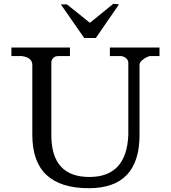

<svg xmlns="http://www.w3.org/2000/svg" viewBox="-20 -990 899 1010"><path d="M453 -870 576 -970 606 -967 484 -790H423L300 -967H332ZM95 -695H40V-740H348V-695H288Q267 -695 258.5 -683.5Q250 -672 250 -662V-280Q250 -59 450 -59Q646 -59 655 -280V-661Q655 -671 645.5 -681.5Q636 -692 618 -695H558V-740H819V-695H769Q755 -693 734.5 -678.5Q714 -664 714 -649V-280Q714 0 447 0Q150 0 150 -280V-649Q150 -687 95 -695Z"/></svg>

Font: Sawarabi Mincho
Style: Regular
Weight: 400
Version: Version 1.00